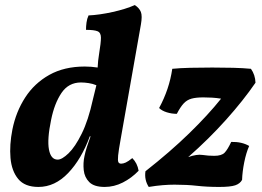

<svg xmlns="http://www.w3.org/2000/svg" viewBox="-20 -730 1035 759"><path d="M394 9Q352 9 333 -10Q314 -29 311 -57.5Q308 -86 314 -113Q317 -129 324 -150.5Q331 -172 338 -191H335Q302 -101 249.5 -46Q197 9 132 9Q78 9 52 -22.5Q26 -54 21.5 -105.5Q17 -157 29 -218Q43 -288 79.5 -344.5Q116 -401 175 -434Q234 -467 315 -467Q341 -467 366 -463Q367 -489 372 -519Q379 -561 379 -581Q379 -601 365.5 -606.5Q352 -612 320 -612Q320 -626 322 -641Q324 -656 330 -669Q373 -671 425 -682.5Q477 -694 513 -710Q531 -698 537 -682.5Q543 -667 537 -633L457 -180Q449 -136 447 -115.5Q445 -95 448 -89Q451 -83 459 -83Q467 -83 477 -87.5Q487 -92 503 -105Q523 -85 528 -55Q500 -26 465.5 -8.5Q431 9 394 9ZM182 -256Q166 -179 173.5 -139Q181 -99 208 -99Q225 -99 251 -124Q277 -149 303 -201.5Q329 -254 347 -336L361 -393Q347 -399 330.5 -401.5Q314 -404 300 -404Q251 -404 223 -362.5Q195 -321 182 -256ZM568 9Q550 -19 555 -53Q653 -130 728 -203Q803 -276 854 -340Q835 -343 818 -344Q801 -345 784 -345Q755 -345 737 -340Q719 -335 706 -321Q693 -307 679 -280Q659 -280 639.5 -286Q620 -292 609 -303Q629 -340 642 -378.5Q655 -417 661 -458Q691 -461 732.5 -462Q774 -463 819 -463Q863 -463 902 -462Q941 -461 972 -458Q989 -434 990 -403Q942 -333 874 -257Q806 -181 724 -109Q758 -121 780.5 -117.5Q803 -114 827 -114Q856 -114 868 -126.5Q880 -139 894 -169Q936 -170 965 -153Q953 -126 945.5 -88.5Q938 -51 937 -19Q929 -4 910 2.5Q891 9 846 9Q798 9 758.5 4.5Q719 0 670 0Q648 0 623 2Q598 4 568 9Z"/></svg>

Font: Vollkorn
Style: Bold Italic
Weight: 700
Italic angle: -11°
Designer: Friedrich Althausen
Foundry: Friedrich Althausen
Version: Version 5.000; ttfautohint (v1.8.3)